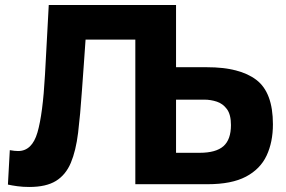

<svg xmlns="http://www.w3.org/2000/svg" viewBox="-20 -733 1138 764"><path d="M96.5 11Q71 11 49.2 8Q27.5 5 11.5 1.5L19 -135.5Q38.5 -132 52 -132Q107.5 -132 129 -205.8Q150.5 -279.5 159 -435.5Q163 -503 166.5 -573.5Q170 -644 174 -713H680.5V-465.5H804Q934 -465.5 1000 -415.2Q1066 -365 1066 -238.5Q1066 -167.5 1040.8 -113.8Q1015.5 -60 958.5 -30Q901.5 0 806 0H518.5V-575.5H320.5Q317 -526.5 313.5 -476Q310 -425.5 306 -372Q299.5 -276.5 290.8 -204.8Q282 -133 261.8 -85Q241.5 -37 202.5 -13Q163.5 11 96.5 11ZM680.5 -125H774.5Q839 -125 869 -151.2Q899 -177.5 899 -235.5Q899 -277 883 -298.8Q867 -320.5 842.8 -328.5Q818.5 -336.5 793 -336.5H680.5Z"/></svg>

Font: Heraclito
Style: Bold
Weight: 700
Designer: Kostas Bartsokas (font) & Cristiano Sobral (main changes)
Foundry: Kostas Bartsokas (font) & Cristiano Sobral (main changes)
Version: Version 1.00;July 8, 2020;FontCreator 13.0.0.2655 64-bit